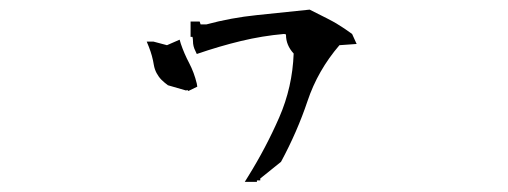

<svg xmlns="http://www.w3.org/2000/svg" viewBox="-20 -383 1040 393"><path d="M581.1 -273.4Q565.4 -290.5 565.4 -311.5V-312.5L561.5 -313.5Q517.1 -309.6 473.4 -299.1Q429.7 -288.6 382.8 -272.5L379.9 -278.8Q375 -288.1 375 -298.8Q375 -303.2 374 -307.6H370.1V-338.9H388.7L390.6 -333H402.3Q453.1 -346.7 505.9 -352.1Q558.6 -357.4 613.8 -363.3Q658.2 -341.3 668.5 -335Q685.5 -324.7 700.7 -313.5L710 -293L674.8 -290.5Q630.4 -238.8 609.4 -176Q588.4 -113.3 555.2 -51.8L512.7 -17.6V-13.7H505.9V-10.7H481L488.3 -22.5Q524.4 -80.6 551.5 -142.6Q578.6 -204.6 581.1 -273.4ZM293 -297.9H293.9L321.8 -290.5L347.7 -301.8L350.1 -293.5Q356.9 -273.4 367.2 -253.9Q377.4 -234.4 382.8 -211.9L383.8 -205.6L365.7 -196.8L363.3 -198.7L360.8 -197.8L323.7 -208.5Q316.4 -213.9 310.5 -219.7Q304.7 -225.6 300.5 -233.4Q296.4 -241.2 294.9 -250Q292 -268.6 284.7 -287.1L280.3 -297.9Z"/></svg>

Font: Bakudai
Style: Bold
Weight: 700
Version: Version 1.48